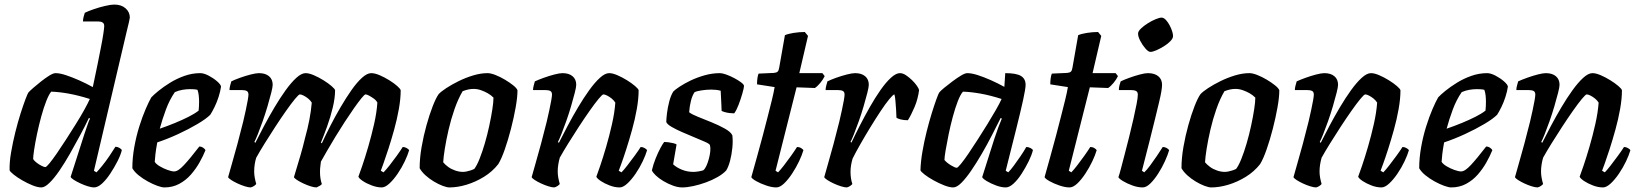

<svg xmlns="http://www.w3.org/2000/svg" viewBox="-20 -820 7174 840"><path d="M161 0Q145 0 122.5 -9Q100 -18 77.5 -31Q55 -44 39.5 -56.5Q24 -69 22 -75Q21 -110 28.5 -153.5Q36 -197 47 -241.5Q58 -286 70 -323.5Q82 -361 91.5 -386Q101 -411 104 -415Q110 -422 125.5 -435.5Q141 -449 160 -464Q179 -479 196 -489.5Q213 -500 223 -500Q242 -500 269 -491Q296 -482 326.5 -468.5Q357 -455 386 -439Q388 -450 394 -477Q400 -504 407 -539.5Q414 -575 421 -610Q428 -645 432 -671.5Q436 -698 436 -706Q436 -717 429 -721.5Q422 -726 411 -726H343Q343 -736 346 -747Q349 -758 351 -764Q365 -771 389.5 -779.5Q414 -788 439.5 -794Q465 -800 480 -800Q511 -800 529.5 -783.5Q548 -767 548 -743Q548 -740 544 -722.5Q540 -705 534 -681L391 -73L402 -66Q411 -75 426.5 -94Q442 -113 458 -136.5Q474 -160 485 -178Q494 -178 502.5 -173Q511 -168 513 -163Q508 -142 494 -114.5Q480 -87 462.5 -60.5Q445 -34 426.5 -17Q408 0 391 0Q381 0 364.5 -5Q348 -10 331 -18Q314 -26 302.5 -33.5Q291 -41 289 -46L349 -233Q357 -256 363.5 -275.5Q370 -295 374 -301L369 -304Q353 -270 331 -229Q309 -188 286 -147.5Q263 -107 240 -73.5Q217 -40 196.5 -20Q176 0 161 0ZM178 -89Q183 -89 196.5 -105.5Q210 -122 229 -149.5Q248 -177 269.5 -210.5Q291 -244 312 -277.5Q333 -311 349 -340Q365 -369 373 -387Q322 -403 280 -410.5Q238 -418 204 -419Q194 -407 182.5 -378Q171 -349 160.5 -310.5Q150 -272 142 -234Q134 -196 129.5 -166Q125 -136 125 -124Q130 -116 140.5 -108Q151 -100 162 -94.5Q173 -89 178 -89Z M699 0Q688 0 668.5 -7Q649 -14 627 -26Q605 -38 586.5 -53Q568 -68 559 -84Q559 -129 567.5 -176.5Q576 -224 589.5 -267Q603 -310 617.5 -343.5Q632 -377 642 -394Q652 -405 673.5 -422.5Q695 -440 724 -458Q753 -476 787 -488Q821 -500 856 -500Q872 -500 893 -489Q914 -478 930 -464Q946 -450 947 -441Q944 -420 936.5 -396.5Q929 -373 919 -352.5Q909 -332 900 -318Q882 -300 844 -277.5Q806 -255 759.5 -233.5Q713 -212 668 -197Q662 -164 660 -145.5Q658 -127 657 -112Q663 -102 679 -92.5Q695 -83 713 -76.5Q731 -70 742 -70Q751 -70 761.5 -77Q772 -84 785.5 -98.5Q799 -113 815.5 -133Q832 -153 852 -179Q861 -179 869 -173.5Q877 -168 879 -163Q869 -138 853 -109.5Q837 -81 815 -56Q793 -31 764 -15.5Q735 0 699 0ZM679 -257Q714 -269 745.5 -282Q777 -295 804 -308.5Q831 -322 849 -336Q850 -346 850.5 -355.5Q851 -365 851 -374Q851 -389 849.5 -402.5Q848 -416 844 -427Q836 -429 828 -429.5Q820 -430 811 -430Q795 -430 778 -427Q761 -424 745 -417Q722 -384 706 -341Q690 -298 679 -257Z M1077 0Q1067 0 1051 -5Q1035 -10 1019 -17.5Q1003 -25 991.5 -32.5Q980 -40 978 -45Q984 -67 995 -105Q1006 -143 1019 -191Q1032 -239 1044 -288Q1050 -314 1055.5 -339Q1061 -364 1064 -382Q1067 -400 1067 -406Q1067 -418 1059.5 -422Q1052 -426 1037 -426H984Q984 -435 987 -446Q990 -457 992 -464Q1006 -471 1029.5 -479.5Q1053 -488 1076.5 -494Q1100 -500 1113 -500Q1141 -500 1157 -486.5Q1173 -473 1173 -449Q1173 -439 1166.5 -413.5Q1160 -388 1150.5 -355.5Q1141 -323 1129.5 -290.5Q1118 -258 1108 -233Q1098 -208 1093 -199L1097 -195Q1114 -229 1135.5 -269.5Q1157 -310 1181 -350.5Q1205 -391 1229.5 -425Q1254 -459 1276.5 -479.5Q1299 -500 1317 -500Q1332 -500 1353 -491Q1374 -482 1395 -469Q1416 -456 1430.5 -443.5Q1445 -431 1446 -425Q1446 -392 1436 -350Q1426 -308 1411 -266.5Q1396 -225 1384 -196L1388 -193Q1404 -228 1425 -269Q1446 -310 1470 -351Q1494 -392 1517.5 -425.5Q1541 -459 1563.5 -479.5Q1586 -500 1604 -500Q1620 -500 1641 -491Q1662 -482 1683 -469Q1704 -456 1718 -443.5Q1732 -431 1733 -425Q1733 -388 1725 -343Q1717 -298 1704.5 -253Q1692 -208 1679.5 -169.5Q1667 -131 1657.5 -104.5Q1648 -78 1646 -73L1658 -66Q1668 -76 1683.5 -95.5Q1699 -115 1715.5 -138Q1732 -161 1742 -177Q1751 -177 1759.5 -172Q1768 -167 1770 -163Q1764 -142 1751 -114.5Q1738 -87 1720 -60.5Q1702 -34 1683.5 -17Q1665 0 1650 0Q1630 0 1607 -8.5Q1584 -17 1567.5 -28Q1551 -39 1548 -47Q1553 -60 1565 -95Q1577 -130 1591 -178Q1605 -226 1616.5 -276.5Q1628 -327 1631 -371Q1626 -381 1615.5 -388.5Q1605 -396 1595 -401.5Q1585 -407 1579 -407Q1575 -407 1561.5 -390.5Q1548 -374 1529 -347Q1510 -320 1488.5 -287Q1467 -254 1447 -221Q1427 -188 1410.5 -159.5Q1394 -131 1384 -113Q1383 -104 1381.5 -92.5Q1380 -81 1380 -68Q1380 -53 1382 -40Q1384 -27 1388 -15Q1387 -12 1379.5 -7.5Q1372 -3 1365 0Q1354 0 1338.5 -5Q1323 -10 1307 -17.5Q1291 -25 1279.5 -32.5Q1268 -40 1266 -45Q1270 -59 1277.5 -83.5Q1285 -108 1295 -142Q1305 -176 1315 -218Q1326 -257 1333.5 -296Q1341 -335 1344 -371Q1338 -381 1328 -389Q1318 -397 1308 -402Q1298 -407 1292 -407Q1287 -407 1270.5 -387Q1254 -367 1231.5 -335Q1209 -303 1184.5 -265.5Q1160 -228 1138 -192.5Q1116 -157 1101 -130Q1097 -118 1094.5 -102Q1092 -86 1092 -69Q1092 -57 1094.5 -43Q1097 -29 1101 -15Q1098 -11 1091.5 -6.5Q1085 -2 1077 0Z M1946 0Q1935 0 1916.5 -7Q1898 -14 1878 -26Q1858 -38 1841.5 -53Q1825 -68 1816 -84Q1816 -128 1824.5 -177Q1833 -226 1846 -272.5Q1859 -319 1873 -355Q1887 -391 1899 -408Q1909 -419 1932.5 -434.5Q1956 -450 1986.5 -465Q2017 -480 2050 -490Q2083 -500 2113 -500Q2127 -500 2147.5 -492Q2168 -484 2189 -471.5Q2210 -459 2225.5 -446.5Q2241 -434 2244 -425Q2244 -395 2236 -350Q2228 -305 2215.5 -256.5Q2203 -208 2188.5 -166.5Q2174 -125 2160 -102Q2134 -69 2097.5 -46.5Q2061 -24 2021.5 -12Q1982 0 1946 0ZM2005 -68Q2012 -68 2020 -69.5Q2028 -71 2037.5 -74Q2047 -77 2055 -81Q2066 -95 2078 -125Q2090 -155 2101 -192.5Q2112 -230 2120.5 -269.5Q2129 -309 2134 -341.5Q2139 -374 2139 -393Q2128 -404 2114 -412Q2100 -420 2084 -425.5Q2068 -431 2052 -431Q2040 -431 2028.5 -428.5Q2017 -426 2004 -421Q1984 -387 1968.5 -342.5Q1953 -298 1942.5 -252.5Q1932 -207 1926 -169Q1920 -131 1919 -110Q1927 -100 1940.5 -90Q1954 -80 1971.5 -74Q1989 -68 2005 -68Z M2405 0Q2395 0 2379 -5Q2363 -10 2347 -17.5Q2331 -25 2319.5 -32.5Q2308 -40 2306 -45Q2312 -67 2323 -105Q2334 -143 2347 -191Q2360 -239 2372 -288Q2378 -314 2383.5 -339Q2389 -364 2392 -382Q2395 -400 2395 -406Q2395 -418 2387.5 -422Q2380 -426 2365 -426H2312Q2312 -435 2315 -446Q2318 -457 2320 -464Q2335 -471 2358.5 -479.5Q2382 -488 2405 -494Q2428 -500 2441 -500Q2469 -500 2485 -486.5Q2501 -473 2501 -449Q2501 -439 2494.5 -413.5Q2488 -388 2478.5 -355.5Q2469 -323 2457.5 -290.5Q2446 -258 2436 -233Q2426 -208 2421 -199L2425 -195Q2442 -229 2463.5 -269.5Q2485 -310 2509 -350.5Q2533 -391 2557.5 -425Q2582 -459 2604.5 -479.5Q2627 -500 2645 -500Q2660 -500 2681 -491Q2702 -482 2723 -469Q2744 -456 2758.5 -443.5Q2773 -431 2774 -425Q2774 -388 2766 -343Q2758 -298 2745.5 -253Q2733 -208 2720.5 -169Q2708 -130 2698.5 -104Q2689 -78 2687 -73L2699 -66Q2709 -76 2724.5 -96Q2740 -116 2756.5 -138.5Q2773 -161 2783 -177Q2792 -177 2800.5 -172Q2809 -167 2811 -163Q2805 -142 2792 -114.5Q2779 -87 2761 -60.5Q2743 -34 2724.5 -17Q2706 0 2691 0Q2670 0 2647.5 -8.5Q2625 -17 2608.5 -28Q2592 -39 2589 -47Q2594 -60 2606 -95Q2618 -130 2632 -178Q2646 -226 2657.5 -277Q2669 -328 2672 -371Q2666 -381 2656 -389Q2646 -397 2636 -402Q2626 -407 2620 -407Q2615 -407 2598.5 -387Q2582 -367 2559.5 -335Q2537 -303 2512.5 -265.5Q2488 -228 2466 -192.5Q2444 -157 2429 -130Q2425 -116 2422.5 -100.5Q2420 -85 2420 -70Q2420 -56 2422.5 -42.5Q2425 -29 2429 -15Q2426 -11 2419.5 -6.5Q2413 -2 2405 0Z M2964 0Q2946 0 2924 -8Q2902 -16 2882 -28Q2862 -40 2848.5 -53Q2835 -66 2832 -75Q2838 -101 2848.5 -127Q2859 -153 2869.5 -172.5Q2880 -192 2886 -199Q2894 -199 2905 -197.5Q2916 -196 2926 -193.5Q2936 -191 2940 -188Q2937 -173 2933.5 -150.5Q2930 -128 2925 -101Q2940 -87 2963.5 -77.5Q2987 -68 3013 -68Q3023 -68 3035.5 -70Q3048 -72 3057 -75Q3065 -82 3071 -95.5Q3077 -109 3081.5 -126Q3086 -143 3087.5 -158.5Q3089 -174 3086 -185Q3084 -191 3064.5 -199.5Q3045 -208 3018.5 -219Q2992 -230 2965.5 -241.5Q2939 -253 2919 -264.5Q2899 -276 2895 -286Q2895 -299 2898 -324Q2901 -349 2908 -376Q2915 -403 2926 -420Q2934 -428 2953.5 -441Q2973 -454 3001 -467.5Q3029 -481 3062.5 -490.5Q3096 -500 3130 -500Q3140 -500 3157 -494Q3174 -488 3192 -478.5Q3210 -469 3222.5 -459.5Q3235 -450 3235 -444Q3235 -436 3228 -411.5Q3221 -387 3211.5 -362Q3202 -337 3192 -324Q3183 -324 3171 -325.5Q3159 -327 3149.5 -330Q3140 -333 3137 -335Q3137 -348 3136 -363Q3135 -378 3134.5 -393Q3134 -408 3133 -423Q3123 -426 3111.5 -427Q3100 -428 3091 -428Q3070 -428 3048.5 -424.5Q3027 -421 3019 -417Q3009 -403 3003 -379.5Q2997 -356 2995 -329Q3006 -320 3033.5 -309Q3061 -298 3093 -285Q3125 -272 3151 -257.5Q3177 -243 3184 -228Q3187 -203 3184 -173Q3181 -143 3174 -116.5Q3167 -90 3157 -74Q3143 -59 3119.5 -45.5Q3096 -32 3068.5 -22Q3041 -12 3013.5 -6Q2986 0 2964 0Z M3376 0Q3357 0 3332 -8.5Q3307 -17 3288.5 -27.5Q3270 -38 3267 -45Q3280 -92 3293 -138Q3306 -184 3317.5 -228Q3329 -272 3339 -311Q3349 -350 3357 -382.5Q3365 -415 3369 -439L3292 -451Q3292 -466 3294 -479.5Q3296 -493 3299 -498L3366 -501Q3377 -502 3382 -506.5Q3387 -511 3389 -524L3414 -666Q3427 -672 3452 -676Q3477 -680 3501 -680L3515 -663L3477 -500H3578L3588 -487Q3581 -472 3568.5 -457Q3556 -442 3545 -435L3465 -438L3373 -73L3384 -66Q3394 -76 3409.5 -96Q3425 -116 3441 -138.5Q3457 -161 3467 -177Q3477 -177 3485 -172Q3493 -167 3495 -163Q3489 -142 3476 -114.5Q3463 -87 3445.5 -60.5Q3428 -34 3410 -17Q3392 0 3376 0Z M3685 0Q3675 0 3659 -5Q3643 -10 3627 -17.5Q3611 -25 3599.5 -32.5Q3588 -40 3586 -45Q3592 -67 3603 -105Q3614 -143 3627 -191Q3640 -239 3652 -288Q3658 -314 3663.5 -339Q3669 -364 3672 -382Q3675 -400 3675 -406Q3675 -418 3667.5 -422Q3660 -426 3645 -426H3592Q3592 -435 3595 -446Q3598 -457 3600 -464Q3614 -471 3637.5 -479.5Q3661 -488 3684.5 -494Q3708 -500 3721 -500Q3749 -500 3765 -486.5Q3781 -473 3781 -449Q3781 -439 3774.5 -413.5Q3768 -388 3758.5 -355.5Q3749 -323 3737.5 -290.5Q3726 -258 3716 -233Q3706 -208 3701 -199L3705 -196Q3721 -230 3742 -271Q3763 -312 3786 -352.5Q3809 -393 3832.5 -426.5Q3856 -460 3878 -480Q3900 -500 3917 -500Q3930 -500 3943.5 -491Q3957 -482 3970 -469.5Q3983 -457 3991.5 -444.5Q4000 -432 4001 -426Q3996 -387 3981.5 -352.5Q3967 -318 3952 -294Q3934 -294 3920.5 -297.5Q3907 -301 3902 -305Q3902 -319 3900.5 -339Q3899 -359 3897.5 -378.5Q3896 -398 3893 -407Q3887 -406 3870.5 -386Q3854 -366 3832.5 -333.5Q3811 -301 3788 -263.5Q3765 -226 3744.5 -190Q3724 -154 3710 -126Q3706 -112 3703.5 -97.5Q3701 -83 3701 -68Q3701 -54 3703 -40.5Q3705 -27 3709 -15Q3706 -11 3699.5 -6.5Q3693 -2 3685 0Z M4150 0Q4134 0 4111 -9Q4088 -18 4064.5 -31Q4041 -44 4025 -56.5Q4009 -69 4007 -75Q4008 -112 4015.5 -156Q4023 -200 4034 -244Q4045 -288 4056.5 -325Q4068 -362 4077 -386.5Q4086 -411 4089 -415Q4094 -422 4110.5 -435.5Q4127 -449 4147 -464Q4167 -479 4184.5 -489.5Q4202 -500 4212 -500Q4231 -500 4257.5 -491.5Q4284 -483 4314.5 -469.5Q4345 -456 4374 -440L4378 -500Q4427 -500 4447 -487.5Q4467 -475 4467 -449Q4467 -432 4456 -382Q4445 -332 4425.5 -254Q4406 -176 4380 -73L4391 -66Q4402 -77 4416 -96Q4430 -115 4445 -137Q4460 -159 4470 -177Q4479 -177 4488 -172.5Q4497 -168 4499 -163Q4494 -142 4480.5 -114.5Q4467 -87 4450 -60.5Q4433 -34 4414.5 -17Q4396 0 4380 0Q4361 0 4338 -8.5Q4315 -17 4297.5 -27.5Q4280 -38 4277 -45L4330 -212Q4337 -231 4342 -246.5Q4347 -262 4352.5 -275Q4358 -288 4363 -301L4358 -304Q4341 -270 4320 -229Q4299 -188 4275.5 -147.5Q4252 -107 4229 -73.5Q4206 -40 4186 -20Q4166 0 4150 0ZM4166 -86Q4170 -86 4184 -103Q4198 -120 4217 -148Q4236 -176 4257.5 -209.5Q4279 -243 4300 -277Q4321 -311 4337.5 -340Q4354 -369 4362 -387Q4312 -403 4269.5 -410.5Q4227 -418 4193 -419Q4182 -407 4170.5 -377.5Q4159 -348 4148.5 -309Q4138 -270 4130 -231Q4122 -192 4117 -162Q4112 -132 4112 -120Q4122 -108 4140 -97Q4158 -86 4166 -86Z M4659 0Q4640 0 4615 -8.5Q4590 -17 4571.5 -27.5Q4553 -38 4550 -45Q4563 -92 4576 -138Q4589 -184 4600.5 -228Q4612 -272 4622 -311Q4632 -350 4640 -382.5Q4648 -415 4652 -439L4575 -451Q4575 -466 4577 -479.5Q4579 -493 4582 -498L4649 -501Q4660 -502 4665 -506.5Q4670 -511 4672 -524L4697 -666Q4710 -672 4735 -676Q4760 -680 4784 -680L4798 -663L4760 -500H4861L4871 -487Q4864 -472 4851.5 -457Q4839 -442 4828 -435L4748 -438L4656 -73L4667 -66Q4677 -76 4692.5 -96Q4708 -116 4724 -138.5Q4740 -161 4750 -177Q4760 -177 4768 -172Q4776 -167 4778 -163Q4772 -142 4759 -114.5Q4746 -87 4728.5 -60.5Q4711 -34 4693 -17Q4675 0 4659 0Z M4979 0Q4958 0 4934.5 -8.5Q4911 -17 4893.5 -27.5Q4876 -38 4873 -45Q4877 -55 4884 -82Q4891 -109 4900.5 -145Q4910 -181 4920 -221Q4930 -261 4938.5 -298.5Q4947 -336 4952.5 -364.5Q4958 -393 4958 -406Q4958 -418 4950 -422Q4942 -426 4928 -426H4875Q4875 -437 4878 -448Q4881 -459 4883 -464Q4897 -471 4920.5 -479.5Q4944 -488 4966.5 -494Q4989 -500 5002 -500Q5031 -500 5047.5 -486.5Q5064 -473 5064 -449Q5064 -439 5061 -420.5Q5058 -402 5051 -373Q5044 -344 5034 -302.5Q5024 -261 5009.5 -204Q4995 -147 4976 -73L4986 -66Q4997 -76 5011.5 -95.5Q5026 -115 5041.5 -138Q5057 -161 5067 -177Q5076 -177 5084 -172.5Q5092 -168 5095 -163Q5089 -142 5076.5 -114.5Q5064 -87 5047 -60.5Q5030 -34 5012.5 -17Q4995 0 4979 0ZM5013 -593Q5004 -593 4991 -608Q4978 -623 4968.5 -641.5Q4959 -660 4959 -673Q4959 -683 4971.5 -695Q4984 -707 5001.5 -718Q5019 -729 5036 -736Q5053 -743 5062 -743Q5073 -743 5084.5 -728.5Q5096 -714 5104 -694.5Q5112 -675 5112 -662Q5112 -652 5100.5 -640Q5089 -628 5072 -617.5Q5055 -607 5039 -600Q5023 -593 5013 -593Z M5279 0Q5268 0 5249.5 -7Q5231 -14 5211 -26Q5191 -38 5174.5 -53Q5158 -68 5149 -84Q5149 -128 5157.5 -177Q5166 -226 5179 -272.5Q5192 -319 5206 -355Q5220 -391 5232 -408Q5242 -419 5265.5 -434.5Q5289 -450 5319.5 -465Q5350 -480 5383 -490Q5416 -500 5446 -500Q5460 -500 5480.5 -492Q5501 -484 5522 -471.5Q5543 -459 5558.5 -446.5Q5574 -434 5577 -425Q5577 -395 5569 -350Q5561 -305 5548.5 -256.5Q5536 -208 5521.5 -166.5Q5507 -125 5493 -102Q5467 -69 5430.5 -46.5Q5394 -24 5354.5 -12Q5315 0 5279 0ZM5338 -68Q5345 -68 5353 -69.5Q5361 -71 5370.5 -74Q5380 -77 5388 -81Q5399 -95 5411 -125Q5423 -155 5434 -192.5Q5445 -230 5453.5 -269.5Q5462 -309 5467 -341.5Q5472 -374 5472 -393Q5461 -404 5447 -412Q5433 -420 5417 -425.5Q5401 -431 5385 -431Q5373 -431 5361.5 -428.5Q5350 -426 5337 -421Q5317 -387 5301.5 -342.5Q5286 -298 5275.5 -252.5Q5265 -207 5259 -169Q5253 -131 5252 -110Q5260 -100 5273.5 -90Q5287 -80 5304.5 -74Q5322 -68 5338 -68Z M5738 0Q5728 0 5712 -5Q5696 -10 5680 -17.5Q5664 -25 5652.5 -32.5Q5641 -40 5639 -45Q5645 -67 5656 -105Q5667 -143 5680 -191Q5693 -239 5705 -288Q5711 -314 5716.5 -339Q5722 -364 5725 -382Q5728 -400 5728 -406Q5728 -418 5720.5 -422Q5713 -426 5698 -426H5645Q5645 -435 5648 -446Q5651 -457 5653 -464Q5668 -471 5691.5 -479.5Q5715 -488 5738 -494Q5761 -500 5774 -500Q5802 -500 5818 -486.5Q5834 -473 5834 -449Q5834 -439 5827.5 -413.5Q5821 -388 5811.5 -355.5Q5802 -323 5790.5 -290.5Q5779 -258 5769 -233Q5759 -208 5754 -199L5758 -195Q5775 -229 5796.5 -269.5Q5818 -310 5842 -350.5Q5866 -391 5890.5 -425Q5915 -459 5937.5 -479.5Q5960 -500 5978 -500Q5993 -500 6014 -491Q6035 -482 6056 -469Q6077 -456 6091.5 -443.5Q6106 -431 6107 -425Q6107 -388 6099 -343Q6091 -298 6078.5 -253Q6066 -208 6053.5 -169Q6041 -130 6031.5 -104Q6022 -78 6020 -73L6032 -66Q6042 -76 6057.5 -96Q6073 -116 6089.5 -138.5Q6106 -161 6116 -177Q6125 -177 6133.5 -172Q6142 -167 6144 -163Q6138 -142 6125 -114.5Q6112 -87 6094 -60.5Q6076 -34 6057.5 -17Q6039 0 6024 0Q6003 0 5980.5 -8.5Q5958 -17 5941.5 -28Q5925 -39 5922 -47Q5927 -60 5939 -95Q5951 -130 5965 -178Q5979 -226 5990.5 -277Q6002 -328 6005 -371Q5999 -381 5989 -389Q5979 -397 5969 -402Q5959 -407 5953 -407Q5948 -407 5931.5 -387Q5915 -367 5892.5 -335Q5870 -303 5845.5 -265.5Q5821 -228 5799 -192.5Q5777 -157 5762 -130Q5758 -116 5755.5 -100.5Q5753 -85 5753 -70Q5753 -56 5755.5 -42.5Q5758 -29 5762 -15Q5759 -11 5752.5 -6.5Q5746 -2 5738 0Z M6329 0Q6318 0 6298.5 -7Q6279 -14 6257 -26Q6235 -38 6216.5 -53Q6198 -68 6189 -84Q6189 -129 6197.5 -176.5Q6206 -224 6219.5 -267Q6233 -310 6247.5 -343.5Q6262 -377 6272 -394Q6282 -405 6303.5 -422.5Q6325 -440 6354 -458Q6383 -476 6417 -488Q6451 -500 6486 -500Q6502 -500 6523 -489Q6544 -478 6560 -464Q6576 -450 6577 -441Q6574 -420 6566.5 -396.5Q6559 -373 6549 -352.5Q6539 -332 6530 -318Q6512 -300 6474 -277.5Q6436 -255 6389.5 -233.5Q6343 -212 6298 -197Q6292 -164 6290 -145.5Q6288 -127 6287 -112Q6293 -102 6309 -92.5Q6325 -83 6343 -76.5Q6361 -70 6372 -70Q6381 -70 6391.5 -77Q6402 -84 6415.5 -98.5Q6429 -113 6445.5 -133Q6462 -153 6482 -179Q6491 -179 6499 -173.5Q6507 -168 6509 -163Q6499 -138 6483 -109.5Q6467 -81 6445 -56Q6423 -31 6394 -15.5Q6365 0 6329 0ZM6309 -257Q6344 -269 6375.5 -282Q6407 -295 6434 -308.5Q6461 -322 6479 -336Q6480 -346 6480.5 -355.5Q6481 -365 6481 -374Q6481 -389 6479.5 -402.5Q6478 -416 6474 -427Q6466 -429 6458 -429.5Q6450 -430 6441 -430Q6425 -430 6408 -427Q6391 -424 6375 -417Q6352 -384 6336 -341Q6320 -298 6309 -257Z M6707 0Q6697 0 6681 -5Q6665 -10 6649 -17.5Q6633 -25 6621.5 -32.5Q6610 -40 6608 -45Q6614 -67 6625 -105Q6636 -143 6649 -191Q6662 -239 6674 -288Q6680 -314 6685.5 -339Q6691 -364 6694 -382Q6697 -400 6697 -406Q6697 -418 6689.5 -422Q6682 -426 6667 -426H6614Q6614 -435 6617 -446Q6620 -457 6622 -464Q6637 -471 6660.5 -479.5Q6684 -488 6707 -494Q6730 -500 6743 -500Q6771 -500 6787 -486.5Q6803 -473 6803 -449Q6803 -439 6796.5 -413.5Q6790 -388 6780.5 -355.5Q6771 -323 6759.5 -290.5Q6748 -258 6738 -233Q6728 -208 6723 -199L6727 -195Q6744 -229 6765.5 -269.5Q6787 -310 6811 -350.5Q6835 -391 6859.5 -425Q6884 -459 6906.5 -479.5Q6929 -500 6947 -500Q6962 -500 6983 -491Q7004 -482 7025 -469Q7046 -456 7060.5 -443.5Q7075 -431 7076 -425Q7076 -388 7068 -343Q7060 -298 7047.5 -253Q7035 -208 7022.5 -169Q7010 -130 7000.5 -104Q6991 -78 6989 -73L7001 -66Q7011 -76 7026.5 -96Q7042 -116 7058.5 -138.5Q7075 -161 7085 -177Q7094 -177 7102.5 -172Q7111 -167 7113 -163Q7107 -142 7094 -114.5Q7081 -87 7063 -60.5Q7045 -34 7026.5 -17Q7008 0 6993 0Q6972 0 6949.5 -8.5Q6927 -17 6910.5 -28Q6894 -39 6891 -47Q6896 -60 6908 -95Q6920 -130 6934 -178Q6948 -226 6959.5 -277Q6971 -328 6974 -371Q6968 -381 6958 -389Q6948 -397 6938 -402Q6928 -407 6922 -407Q6917 -407 6900.5 -387Q6884 -367 6861.5 -335Q6839 -303 6814.5 -265.5Q6790 -228 6768 -192.5Q6746 -157 6731 -130Q6727 -116 6724.5 -100.5Q6722 -85 6722 -70Q6722 -56 6724.5 -42.5Q6727 -29 6731 -15Q6728 -11 6721.5 -6.5Q6715 -2 6707 0Z"/></svg>

Font: Texturina 12pt SemiBold
Style: Italic
Weight: 600
Italic angle: -11°
Version: Version 1.002